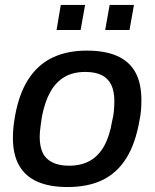

<svg xmlns="http://www.w3.org/2000/svg" viewBox="-20 -742 623 774"><path d="M252 12Q180 12 131 -9.5Q82 -31 57 -75Q32 -119 32 -187Q32 -206 34 -227Q36 -248 40 -271Q56 -363 94 -422Q132 -481 191 -509.5Q250 -538 330 -538Q403 -538 452 -516.5Q501 -495 525.5 -451Q550 -407 550 -338Q550 -319 548.5 -298.5Q547 -278 542 -255Q526 -163 489 -104Q452 -45 393.5 -16.5Q335 12 252 12ZM258 -74Q307 -74 342 -93.5Q377 -113 399.5 -153Q422 -193 432 -254Q437 -274 438.5 -288.5Q440 -303 440.5 -314Q441 -325 441 -334Q441 -374 428.5 -400Q416 -426 390 -439Q364 -452 324 -452Q275 -452 240.5 -432Q206 -412 183.5 -372.5Q161 -333 149 -272Q146 -252 144 -237Q142 -222 141 -211.5Q140 -201 140 -191Q140 -151 152.5 -125.5Q165 -100 192 -87Q219 -74 258 -74ZM208 -621 225 -722H323L305 -621ZM404 -621 422 -722H520L502 -621Z"/></svg>

Font: Archivo SemiBold Medium
Style: Italic
Weight: 500
Italic angle: -10°
Version: Version 2.001